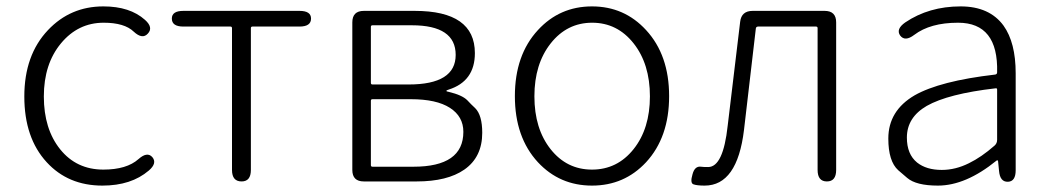

<svg xmlns="http://www.w3.org/2000/svg" viewBox="-20 -567 3280 600"><path d="M300 13Q193 13 126 -60Q56 -136 56 -265.5Q56 -395 130 -473Q200 -547 303 -547Q386 -547 433 -505Q460 -481 442 -462Q425 -443 398 -468Q369 -496 304 -496Q224 -496 170.5 -431.5Q117 -367 117 -265.5Q117 -164 168 -100.5Q219 -37 303 -37Q376 -37 413 -70Q440 -94 456 -76Q472 -57 445 -34Q390 13 300 13Z M735 0Q705 0 705 -36V-479Q705 -484 700 -484H553Q517 -484 517 -509Q517 -533 553 -533H916Q952 -533 952 -509Q952 -484 916 -484H769Q764 -484 764 -479V-36Q764 0 735 0Z M1117 0Q1081 0 1081 -36V-497Q1081 -533 1117 -533H1276Q1464 -533 1464 -401Q1464 -313 1382 -287Q1375 -285 1375 -283Q1375 -281 1382 -280Q1424 -270 1440 -254Q1452 -241 1465 -229Q1487 -207 1487 -152Q1487 -76 1431 -37Q1378 0 1282 0ZM1139 -51Q1139 -46 1144 -46H1272Q1428 -46 1428 -155Q1428 -203 1386 -230Q1344 -257 1264 -257H1144Q1139 -257 1139 -252ZM1139 -308Q1139 -303 1144 -303H1257Q1404 -303 1404 -395.5Q1404 -488 1267 -488H1144Q1139 -488 1139 -483Z M1661 -60Q1589 -138 1589 -266.5Q1589 -395 1661 -473Q1729 -547 1830 -547Q1931 -547 1999 -473Q2071 -395 2071 -266.5Q2071 -138 1999 -60Q1931 13 1830 13Q1729 13 1661 -60ZM1700.5 -101Q1751 -37 1830 -37Q1909 -37 1960 -101Q2011 -165 2011 -266Q2011 -367 1960 -431.5Q1909 -496 1830.5 -496Q1752 -496 1701 -431.5Q1650 -367 1650 -266Q1650 -165 1700.5 -101Z M2182 13Q2158 13 2147 9Q2136 5 2144 -22Q2151 -49 2171 -46Q2176 -45 2193 -45Q2240 -45 2254 -174L2293 -499Q2297 -533 2332 -533H2557Q2593 -533 2593 -497V-36Q2593 0 2564 0Q2535 0 2535 -36V-479Q2535 -484 2530 -484H2349Q2343 -484 2342 -478L2305 -161Q2284 13 2182 13Z M2911 13Q2843 13 2815 -11Q2801 -23 2787 -35Q2756 -63 2756 -134Q2756 -221 2838 -269Q2917 -314 3090 -334Q3096 -335 3096 -341Q3100 -496 2974 -496Q2887 -496 2837 -458Q2808 -436 2793 -456Q2779 -476 2809 -497Q2883 -547 2982 -547Q3072 -547 3116 -487Q3154 -434 3154 -338V-35Q3154 0 3130 1Q3105 2 3102 -33L3099 -63Q3098 -68 3094 -65Q2998 13 2911 13ZM2923 -36Q2966 -36 3008 -57Q3047 -76 3088 -112Q3096 -119 3096 -130V-287Q3096 -292 3091 -291Q2943 -274 2876 -236Q2814 -200 2814 -137Q2814 -85 2846 -59Q2875 -36 2923 -36Z"/></svg>

Font: Resource Han Rounded CN Light
Style: Regular
Weight: 300
Designer: Cyano Hao (round all glyphs); Ryoko NISHIZUKA 西塚涼子 (kana, bopomofo & ideographs); Paul D. Hunt (Latin, Greek & Cyrillic)
Foundry: Cyano Hao
Version: 0.990